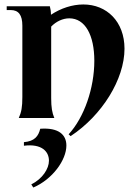

<svg xmlns="http://www.w3.org/2000/svg" viewBox="-20 -528 617 859"><path d="M287 73 296 81C437 -12 537 -174 537 -310C537 -432 457 -508 353 -508C303 -508 252 -491 208 -462C208 -476 206 -489 203 -500H10V-483H28C63 -483 80 -461 80 -413V-94C80 -49 76 -27 64 0H223C213 -24 209 -48 209 -89V-409C231 -432 261 -446 290 -446C361 -446 402 -371 402 -256C402 -134 357 -3 287 73ZM120 297 129 311C215 274 277 188 277 123C277 76 244 42 160 48C152 81 135 104 87 108V124C167 114 199 150 199 191C199 227 170 272 120 297Z"/></svg>

Font: Sinistre
Style: Bold
Weight: 700
Designer: Jules Durand
Foundry: Collletttivo
Version: Version 69.420;Glyphs 3.2 (3217)